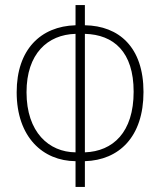

<svg xmlns="http://www.w3.org/2000/svg" viewBox="-20 -737 634 760"><path d="M316 -717H279V-637C141 -633 46 -541 46 -372C46 -194 150 -100 279 -99V3H316V-99C451 -103 548 -195 548 -373C548 -550 451 -635 316 -637ZM279 -603V-134C174 -135 85 -213 85 -372C85 -524 168 -600 279 -603ZM316 -603C430 -600 509 -532 509 -374C509 -213 427 -138 316 -134Z"/></svg>

Font: Noto Sans Armenian Condensed ExtraLight
Style: Regular
Weight: 200
Width: 3
Designer: Monotype Design Team
Foundry: Monotype Imaging Inc.
Version: Version 2.008